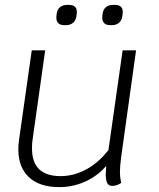

<svg xmlns="http://www.w3.org/2000/svg" viewBox="-20 -756 649 786"><path d="M476 -113Q471 -75 471 -52Q471 -30 476 -7Q458 5 439 5Q425 5 419 -6.5Q413 -18 413 -43Q413 -51 415 -77Q380 -36 329.5 -13Q279 10 223 10Q142 10 98.5 -30.5Q55 -71 55 -145Q55 -163 58 -184L110 -550H165L113 -182Q111 -170 111 -148Q111 -35 228 -35Q282 -35 333 -62.5Q384 -90 424 -142L482 -550H537ZM211 -691 212 -699Q214 -717 225.5 -726.5Q237 -736 255 -736H262Q299 -736 294 -699L293 -691Q291 -673 279.5 -663Q268 -653 250 -653H243Q225 -653 217 -663Q209 -673 211 -691ZM399 -691 400 -699Q402 -717 413.5 -726.5Q425 -736 443 -736H450Q487 -736 482 -699L481 -691Q479 -673 467.5 -663Q456 -653 438 -653H431Q413 -653 405 -663Q397 -673 399 -691Z"/></svg>

Font: Krub Light
Style: Italic
Weight: 300
Italic angle: -8°
Designer: Ekaluck Peanpanawate
Foundry: Cadson Demak Co.,Ltd.
Version: Version 1.000; ttfautohint (v1.6)